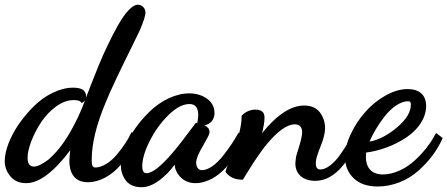

<svg xmlns="http://www.w3.org/2000/svg" viewBox="-36 -741 1883 808"><path d="M312 -310.1C315.4 -311.5 318.8 -314.5 321.8 -318.8C304.2 -270.5 282.2 -223.6 255.4 -178.2C228.5 -132.8 199.2 -96.2 167 -68.8C141.6 -49.8 121.6 -40 106.9 -40C88.9 -40 80.1 -52.2 80.1 -77.1C80.1 -96.7 85.4 -120.1 96.2 -147.9C106.9 -175.3 120.6 -201.7 137.7 -227.5C154.8 -252.9 175.3 -274.9 200.2 -293C225.1 -311 249.5 -319.8 273.9 -319.8C290.5 -319.8 300.8 -316.9 305.2 -311L307.1 -307.1ZM515.1 -180.2C502.9 -153.3 482.9 -123 456.5 -91.3C430.2 -59.6 395 -36.1 365.2 -36.1C355 -36.1 350.1 -44.4 350.1 -61V-71.8C350.1 -136.7 369.6 -216.8 409.2 -311C429.2 -360.4 465.8 -437.5 518.1 -543C535.2 -578.1 546.9 -602.1 553.2 -615.2C568.4 -651.4 576.2 -675.8 576.2 -688C576.2 -704.1 564 -721.2 543.9 -721.2C532.7 -721.2 519.5 -713.4 504.9 -697.8C490.2 -682.1 475.6 -661.1 460.4 -634.3C445.3 -607.4 431.2 -580.1 418 -552.2C404.3 -524.4 390.6 -493.7 377.4 -460.9C363.8 -427.7 353.5 -401.9 346.2 -382.8C338.9 -363.8 331.5 -345.7 325.2 -328.1C325.7 -330.1 326.2 -332.5 326.2 -335.9C326.2 -359.9 308.1 -372.1 272 -372.1C215.3 -372.1 153.3 -340.3 106.4 -293.9C83 -271 62 -245.6 43 -218.3C5.4 -163.6 -16.1 -105.5 -16.1 -63C-16.1 -39.6 -8.3 -18.1 7.8 1C23.4 20 45.4 29.8 74.2 29.8C128.4 29.8 189.9 -16.6 259.8 -108.9C257.3 -88.9 255.9 -73.7 255.9 -64C255.9 -23.4 270 25.9 334 25.9C382.8 25.9 432.6 -2.4 468.3 -43C503.4 -83.5 528.3 -123.5 543.9 -162.1L544.9 -164.1L518.1 -185.1Z M566.4 -21C564 -25.4 562.5 -31.7 562.5 -40C562.5 -69.8 572.8 -105.5 593.8 -147C614.3 -188.5 640.6 -224.6 672.4 -256.3C704.1 -287.6 733.9 -303.2 761.7 -303.2C786.1 -303.2 798.3 -287.6 798.3 -255.9C798.3 -249.5 796.9 -239.3 794.4 -224.1C792 -224.1 789.1 -223.6 786.6 -222.2L783.7 -219.2L782.7 -216.8C779.8 -213.4 772.9 -204.1 761.7 -189C739.3 -158.7 713.9 -125.5 690.4 -98.1C641.6 -41 605 -12.2 580.6 -12.2C573.2 -12.2 568.8 -15.1 566.4 -21ZM964.4 -176.8C950.7 -151.9 931.6 -122.6 903.8 -86.9C876 -51.3 841.8 -24.9 814.5 -24.9C797.4 -24.9 789.6 -39.1 789.6 -57.1C789.6 -71.8 798.8 -94.7 817.4 -126C829.6 -147.9 835.9 -159.2 836.4 -160.2C842.8 -171.4 845.7 -180.2 845.7 -187C845.7 -197.8 838.9 -206.5 824.7 -213.9C851.6 -218.3 866.7 -239.7 866.7 -265.1C866.7 -290 856.4 -310.1 835.9 -325.2C814.9 -340.3 789.6 -348.1 759.8 -348.1C703.1 -348.1 641.6 -317.4 594.7 -272.5C571.3 -250 550.3 -225.6 531.7 -198.7C494.1 -145.5 472.7 -87.9 472.7 -44.9C472.7 -20.5 480 1 494.1 19.5C508.8 37.6 530.8 46.9 559.6 46.9C583.5 46.9 608.4 37.1 634.3 18.1C660.2 -1.5 681.6 -23.4 698.7 -47.9C700.7 -26.9 710 -8.8 726.1 6.8C742.2 22 762.7 29.8 786.6 29.8C825.2 29.8 865.2 10.3 895 -16.6C909.7 -29.8 923.8 -45.4 937.5 -62.5C964.4 -97.2 980.5 -127 993.7 -155.8L994.6 -158.2L968.8 -183.1Z M914.1 -16.1C930.2 4.9 953.1 15.1 983.4 15.1H986.3L987.3 13.2C988.3 11.7 993.7 3.4 1002.9 -12.2C1012.2 -27.3 1020 -39.6 1025.9 -48.8C1031.2 -57.6 1039.6 -69.3 1049.8 -84.5C1060.1 -99.6 1069.8 -112.8 1079.1 -125C1128.9 -187 1170.9 -217.8 1205.1 -217.8C1225.1 -217.8 1235.4 -206.1 1235.4 -183.1C1235.4 -170.9 1230.5 -149.4 1221.2 -119.1C1219.2 -111.3 1212.9 -93.3 1210.9 -85.9C1208.5 -70.8 1207 -60.1 1207 -53.2C1207 -8.8 1238.3 20 1291 20C1361.3 20 1422.9 -40.5 1475.1 -161.1L1476.1 -163.1L1451.2 -182.1L1448.2 -176.8C1435.1 -150.9 1418.9 -122.6 1394 -87.9C1368.7 -52.7 1337.9 -27.8 1312 -27.8C1299.3 -27.8 1293 -36.1 1293 -53.2C1293 -63.5 1294.9 -74.7 1299.3 -86.9C1302.7 -98.1 1307.1 -109.9 1312 -122.1C1325.2 -154.8 1332 -181.2 1332 -201.2C1332 -226.6 1324.7 -249 1310.1 -268.1C1295.4 -287.1 1273.4 -296.9 1244.1 -296.9C1188 -296.9 1128.9 -257.8 1066.4 -180.2C1068.8 -189 1070.8 -195.8 1071.3 -201.2C1075.2 -217.3 1077.1 -232.9 1077.1 -247.1C1077.1 -269 1064 -279.8 1038.1 -279.8C1017.1 -279.8 994.1 -269 981.9 -254.9L981 -253.9V-252.9C981 -205.1 962.4 -137.2 925.3 -49.8C923.8 -46.4 919.4 -38.6 918 -35.2C915.5 -26.9 913.6 -21.5 913.1 -19V-17.1Z M1519 -145C1532.2 -176.3 1553.7 -213.9 1582.5 -251C1611.3 -287.6 1648.4 -314.9 1681.2 -314.9C1690.9 -314.9 1692.9 -311.5 1692.9 -299.8C1692.9 -269.5 1673.8 -238.3 1635.7 -205.6C1597.2 -172.9 1558.6 -152.3 1519 -145ZM1795.9 -175.8C1776.9 -139.2 1747.6 -100.6 1709.5 -65.9C1671.4 -30.8 1621.6 -6.8 1575.2 -6.8C1526.9 -6.8 1503.9 -36.6 1503.9 -80.1C1503.9 -88.9 1504.4 -95.2 1504.9 -99.1C1563 -106.4 1623.5 -128.9 1673.3 -162.1C1723.1 -194.8 1757.3 -243.7 1757.3 -294.9C1757.3 -342.3 1728 -366.2 1679.2 -366.2C1649.4 -366.2 1618.7 -356.9 1586.4 -338.9C1554.2 -320.8 1525.9 -297.9 1501.5 -270C1476.6 -242.2 1456.5 -211.4 1440.4 -177.2C1423.8 -142.6 1416 -110.4 1416 -80.1C1416 -43.9 1428.2 -14.2 1452.6 9.3C1476.6 32.2 1510.3 43.9 1553.2 43.9C1617.2 43.9 1679.2 18.1 1724.6 -22.5C1770 -62.5 1804.2 -108.9 1826.2 -158.2L1827.1 -160.2L1799.3 -181.2Z"/></svg>

Font: Dancing Script
Style: Regular
Weight: 800
Designer: Pablo Impallari
Foundry: Pablo Impallari
Version: Version 2.001